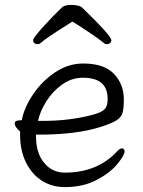

<svg xmlns="http://www.w3.org/2000/svg" viewBox="-20 -745 583 783"><path d="M247 -639Q170 -591 146 -570Q141 -565 133 -565Q125 -565 120 -569.5Q115 -574 115 -581Q115 -590 155 -634.5Q195 -679 234 -716Q245 -725 272 -725Q286 -725 298 -722Q310 -719 316 -713Q434 -599 434 -581Q434 -574 429 -569.5Q424 -565 416 -565Q408 -565 403 -570Q371 -596 298 -643Q295 -645 275 -657ZM244 -41Q375 -41 455 -125Q467 -140 478 -140Q482 -140 485 -136.5Q488 -133 488 -128Q488 -112 458.5 -76Q429 -40 374 -11Q319 18 244 18Q192 18 151 -8Q110 -34 86 -82.5Q62 -131 62 -195V-209Q53 -216 46.5 -225Q40 -234 40 -241Q40 -254 59 -254L69 -255Q78 -305 114 -359Q150 -413 204 -449.5Q258 -486 319 -486Q405 -486 445 -443.5Q485 -401 485 -340Q485 -302 479.5 -284Q474 -266 454 -253.5Q434 -241 389 -227Q291 -196 140 -196H127V-186Q127 -121 160 -81Q193 -41 244 -41ZM362 -278Q397 -288 408 -301Q419 -314 419 -341Q419 -385 394 -406.5Q369 -428 318 -428Q272 -428 233 -400Q194 -372 168.5 -331Q143 -290 135 -252H155Q267 -252 362 -278Z"/></svg>

Font: Fusion Kai T
Style: Regular
Weight: 400
Designer: Fontworks Inc.
Version: Version 24.134;May 13, 2024